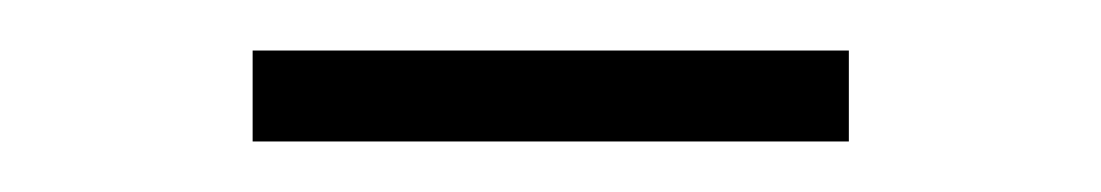

<svg xmlns="http://www.w3.org/2000/svg" viewBox="-20 -343 436 76"><path d="M80 -287V-323H316V-287Z"/></svg>

Font: IBM Plex Sans Thai Looped ExtraLight
Style: Regular
Weight: 200
Designer: Mike Abbink, Paul van der Laan, Pieter van Rosmalen, Ben Mitchell, Mark Frömberg
Foundry: Bold Monday
Version: Version 1.0